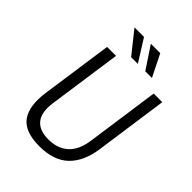

<svg xmlns="http://www.w3.org/2000/svg" viewBox="-263 -1055 1191 1191"><g transform="rotate(45 333.0 -459.5)"><path d="M303.5 10Q175 10 127.5 -57Q80 -124 99 -254L166 -723H244.5L175.5 -239.5Q162.5 -149.5 198 -104.5Q233.5 -59.5 313.5 -59.5Q394 -59.5 443.8 -104Q493.5 -148.5 506.5 -239.5L575 -723H650.5L582.5 -243Q565 -120 497.5 -55Q430 10 303.5 10ZM426.5 -929 499 -783.5H440.5L344 -929ZM284 -929 375.5 -783.5H316.5L200.5 -929Z"/></g></svg>

Font: Public Sans Light
Style: Italic
Weight: 300
Italic angle: -8°
Designer: The Public Sans project authors (U.S. Web Design System). Libre Franklin designed by Pablo Impallari and Rodrigo Fuenzal
Version: Version 1.007; ttfautohint (v1.8.1) -l 8 -r 50 -G 200 -x 14 